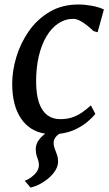

<svg xmlns="http://www.w3.org/2000/svg" viewBox="-20 -588 486 855"><path d="M90.2 217Q111.3 210 132.2 190.2Q153.2 170.4 153.2 146.5Q153.2 134.9 149.7 125Q146.3 115.2 142.7 103.7Q139.2 92.3 139.2 75.6Q139.2 55 151.6 37.4Q164 19.9 181.4 7.3Q111.9 -3.5 73.4 -60.6Q34.8 -117.6 34.3 -213.1Q34.1 -271.5 52.6 -333.6Q71.2 -395.6 108.2 -448.9Q145.3 -502.2 200.8 -535.1Q256.2 -568 329.3 -568Q356.6 -568 388.6 -562.3Q420.5 -556.5 442.7 -545.8L414.6 -444.3Q410.2 -445.8 405.4 -447Q400.6 -448.2 396.2 -449.7Q383.8 -461.8 368.1 -474.4Q352.4 -487 336.4 -495.5Q320.4 -504 306.2 -504Q270 -504 239.5 -483.6Q209 -463.3 186.7 -425.7Q164.4 -388.1 152.4 -336.4Q140.5 -284.7 140.9 -222.2Q141.3 -166 154.1 -129.5Q166.9 -93.1 190.7 -75.2Q214.5 -57.4 248.5 -57.4Q278.6 -57.4 302 -65.4Q325.3 -73.4 345.2 -87.2Q365 -101 384.8 -118.7L404.6 -80.6Q393.1 -66 371.1 -47.1Q349.1 -28.1 317.2 -12.5Q285.2 3.1 243.1 8.1Q232.6 15.4 225.6 25.6Q218.7 35.7 218.7 49.8Q218.7 61.3 223.7 73.9Q228.7 86.6 233.6 100.7Q238.6 114.8 238.6 131.7Q238.6 150.7 227.5 169.2Q216.5 187.8 198.4 203.7Q180.2 219.6 158.8 231Q137.3 242.4 116 247.2Z"/></svg>

Font: Merriweather Light
Style: Italic
Weight: 300
Italic angle: -7.8°
Designer: Eben Sorkin
Foundry: Eben Sorkin
Version: Version 2.101